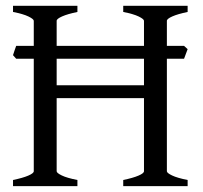

<svg xmlns="http://www.w3.org/2000/svg" viewBox="-20 -635 694 655"><path d="M173.3 -344.2H471.2V-434.6H173.3ZM607.9 -434.6H549.3V-50.8Q549.3 -44.9 567.1 -36.4Q585 -27.8 620.1 -21V0H400.4V-21Q433.6 -27.8 452.4 -35.9Q471.2 -43.9 471.2 -50.8V-300.3H173.3V-50.8Q173.3 -44.9 190.9 -36.4Q208.5 -27.8 244.1 -21V0H24.4V-21Q57.6 -27.8 76.4 -35.9Q95.2 -43.9 95.2 -50.8V-434.6H35.2L24.4 -446.8Q26.9 -454.1 29.5 -462.4Q32.2 -470.7 35.2 -478.5H95.2V-564Q95.2 -569.8 77.4 -578.6Q59.6 -587.4 24.4 -594.2V-615.2H244.1V-594.2Q210.9 -587.4 192.1 -579.1Q173.3 -570.8 173.3 -564V-478.5H471.2V-564Q471.2 -569.8 453.4 -578.6Q435.5 -587.4 400.4 -594.2V-615.2H620.1V-594.2Q586.9 -587.4 568.1 -579.1Q549.3 -570.8 549.3 -564V-478.5H607.9L620.1 -467.3Z"/></svg>

Font: Noto Serif Devanagari
Style: Regular
Weight: 400
Designer: Monotype Design Team
Foundry: Monotype Imaging Inc.
Version: Version 1.01